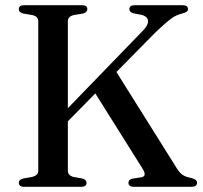

<svg xmlns="http://www.w3.org/2000/svg" viewBox="-20 -720 782 740"><path d="M198.5 -258.5 529.5 -600.5Q544.5 -615.5 548.8 -628Q553 -640.5 547.2 -649.5Q541.5 -658.5 526.5 -662.5L495 -668.5Q486 -671 482.2 -675Q478.5 -679 478.5 -685Q478.5 -692 483.8 -696Q489 -700 499.5 -700H683.5Q694.5 -700 699.5 -696Q704.5 -692 704.5 -685Q704.5 -678.5 699.8 -675Q695 -671.5 681 -667.5Q671 -665 662 -661.2Q653 -657.5 642 -649.8Q631 -642 615.2 -628.2Q599.5 -614.5 576.5 -592.5L214.5 -225ZM334.5 -380.5 421.5 -454 662 -70.5Q672.5 -53.5 684.8 -45.5Q697 -37.5 715.5 -34.5Q730 -30.5 734.8 -26Q739.5 -21.5 739.5 -15Q739.5 -8 734 -4Q728.5 0 718 0H496Q485.5 0 480.2 -4.2Q475 -8.5 475 -15.5Q475 -21.5 479 -25.8Q483 -30 490.5 -31.5L526 -37Q536.5 -39.5 537.5 -47.2Q538.5 -55 530 -69ZM241.5 -62.5Q241.5 -52.5 247 -46.8Q252.5 -41 263.5 -38L297.5 -32Q306.5 -29 310 -25.2Q313.5 -21.5 313.5 -15Q313.5 -8.5 308.8 -4.2Q304 0 293 0H73Q62.5 0 57.5 -4.2Q52.5 -8.5 52.5 -15Q52.5 -27.5 68.5 -32L104 -38Q115.5 -41 121.5 -46.8Q127.5 -52.5 127.5 -62.5V-637.5Q127.5 -647.5 121.5 -653.5Q115.5 -659.5 104 -662L68.5 -668Q52.5 -672.5 52.5 -685Q52.5 -692 57.5 -696Q62.5 -700 73 -700H296.5Q307 -700 311.8 -696Q316.5 -692 316.5 -685Q316.5 -672.5 300.5 -668L265 -662Q253.5 -659.5 247.5 -653.5Q241.5 -647.5 241.5 -637.5Z"/></svg>

Font: Fraunces 48pt
Style: Regular
Weight: 400
Version: Version 1.000;[b76b70a41]